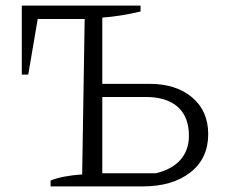

<svg xmlns="http://www.w3.org/2000/svg" viewBox="-20 -667 806 687"><path d="M161 0V-21Q203 -38 274 -43L283 -599H115L81 -400H58V-647H483V-626Q413 -609 346 -604V-367H515Q610 -367 667.5 -318.5Q725 -270 725 -187Q725 -100 661 -50Q597 0 490 0ZM346 -47H537Q594 -60 625 -94.5Q656 -129 656 -181Q656 -249 616 -284.5Q576 -320 501 -320H346Z"/></svg>

Font: Piazzolla Light
Style: Regular
Weight: 300
Designer: Juan Pablo del Peral
Foundry: Huerta Tipografica
Version: Version 1.330